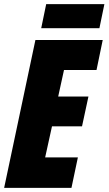

<svg xmlns="http://www.w3.org/2000/svg" viewBox="-25 -907 524 927"><path d="M146 -714H471L441 -569H284L256 -441H402L371 -297H226L193 -147H351L320 0H-5ZM198 -887H479L455 -771H174Z"/></svg>

Font: Noto Sans UI CondBlack
Style: Italic
Weight: 900
Width: 3
Italic angle: -12°
Designer: Monotype Design Team
Foundry: Monotype Imaging Inc.
Version: Version 1.001